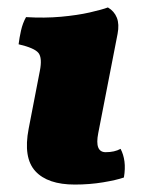

<svg xmlns="http://www.w3.org/2000/svg" viewBox="-20 -487 400 516"><path d="M181 9Q108 9 75 -27Q42 -63 57 -141L87 -296Q94 -331 83.5 -344.5Q73 -358 30 -368Q32 -385 36.5 -405Q41 -425 50 -441Q100 -438 144 -442Q188 -446 221 -453.5Q254 -461 270 -467Q287 -457 294 -439.5Q301 -422 296 -396L244 -129Q234 -78 264 -78Q288 -78 304 -87Q312 -72 314.5 -53Q317 -34 313 -10Q293 -3 257 3Q221 9 181 9Z"/></svg>

Font: Vollkorn Black
Style: Italic
Weight: 900
Italic angle: -11°
Designer: Friedrich Althausen
Foundry: Friedrich Althausen
Version: Version 5.000; ttfautohint (v1.8.3)